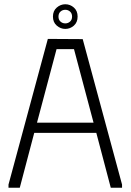

<svg xmlns="http://www.w3.org/2000/svg" viewBox="-20 -883 614 903"><path d="M20 0V-15L205 -700L369 -699L554 -15V0H501L433 -258H141L73 0ZM154 -306H420L328 -652H246ZM287 -747Q265 -747 247 -762.5Q229 -778 229 -805Q229 -832 247 -847.5Q265 -863 287 -863Q310 -863 327.5 -847.5Q345 -832 345 -805Q345 -778 327.5 -762.5Q310 -747 287 -747ZM255 -805Q255 -790 264.5 -781.5Q274 -773 287 -773Q300 -773 309.5 -781.5Q319 -790 319 -805Q319 -820 309.5 -828.5Q300 -837 287 -837Q274 -837 264.5 -828.5Q255 -820 255 -805Z"/></svg>

Font: Phudu Light
Style: Regular
Weight: 300
Version: Version 1.005;gftools[0.9.23]